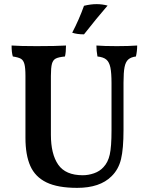

<svg xmlns="http://www.w3.org/2000/svg" viewBox="-20 -899 721 928"><path d="M519 -47Q463 9 353 9Q259 9 204.5 -17.5Q150 -44 126.5 -97Q103 -150 103 -233V-532Q103 -571 98 -589.5Q93 -608 81 -615Q69 -622 42 -626Q36 -645 36 -679Q76 -676 157 -676Q252 -676 299 -679Q299 -647 294 -626Q263 -623 249.5 -616Q236 -609 231 -590.5Q226 -572 226 -532V-248Q226 -154 261.5 -103Q297 -52 380 -52Q407 -52 434.5 -61.5Q462 -71 480 -91Q502 -114 510.5 -152Q519 -190 519 -268V-497Q519 -547 513.5 -573Q508 -599 494 -611Q480 -623 451 -626Q446 -654 446 -679Q482 -676 545 -676Q604 -676 643 -679Q643 -652 637 -626Q613 -623 600 -611.5Q587 -600 582 -574.5Q577 -549 577 -500V-271Q577 -180 565 -130Q553 -80 519 -47ZM329 -741Q362 -804 386 -871Q418 -879 447 -879Q474 -879 500 -872Q448 -812 386 -733Q352 -733 329 -741Z"/></svg>

Font: Vollkorn SC SemiBold
Style: Regular
Weight: 600
Designer: Friedrich Althausen
Foundry: Friedrich Althausen
Version: Version 4.015